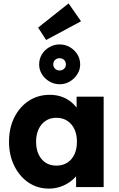

<svg xmlns="http://www.w3.org/2000/svg" viewBox="-20 -1099 699 1128"><path d="M33 -266Q33 -347 64 -409Q95 -471 149 -506.5Q203 -542 272 -542Q310 -542 341.5 -531Q373 -520 397 -500.5Q421 -481 438 -455.5Q455 -430 463 -401L430 -405V-531H589V0H427V-128L463 -129Q455 -101 437 -76Q419 -51 393 -32Q367 -13 335 -2Q303 9 267 9Q200 9 147.5 -26.5Q95 -62 64 -124.5Q33 -187 33 -266ZM432 -266Q432 -309 417 -340.5Q402 -372 375 -389.5Q348 -407 311 -407Q275 -407 248.5 -389.5Q222 -372 207 -340.5Q192 -309 192 -266Q192 -223 207 -191.5Q222 -160 248.5 -143Q275 -126 311 -126Q348 -126 375 -143Q402 -160 417 -191.5Q432 -223 432 -266ZM210 -720Q210 -753 226 -779.5Q242 -806 270 -822Q298 -838 330 -838Q363 -838 390.5 -822Q418 -806 434.5 -779.5Q451 -753 451 -720Q451 -689 434 -662.5Q417 -636 390 -620Q363 -604 330 -604Q299 -604 271 -620Q243 -636 226.5 -662.5Q210 -689 210 -720ZM367 -720Q367 -737 356.5 -747Q346 -757 330 -757Q314 -757 303.5 -747Q293 -737 293 -721Q293 -705 304 -695Q315 -685 330 -685Q346 -685 356.5 -695Q367 -705 367 -720ZM251 -864 204 -937 383 -1079 456 -974Z"/></svg>

Font: Mach
Style: Bold
Weight: 700
Version: Version 1.002